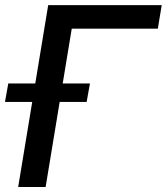

<svg xmlns="http://www.w3.org/2000/svg" viewBox="-59 -748 667 768"><path d="M587.9 -727.5 572.3 -633.3H228L123.5 0H13.7L133.8 -727.5ZM-39.1 -340.3 -25.9 -414.1H300.8L287.6 -340.3Z"/></svg>

Font: Inter Tight Medium
Style: Italic
Weight: 500
Italic angle: -9.39999°
Designer: Rasmus Andersson
Foundry: rsms
Version: Version 3.004